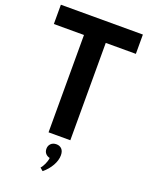

<svg xmlns="http://www.w3.org/2000/svg" viewBox="-177 -839 896 1160"><g transform="rotate(20 270.5 -258.5)"><path d="M200.5 0V-625.9H6.8V-750H534.1V-625.9H340.5V0ZM227.7 216.4Q233.2 210.9 238.4 202.3Q243.6 193.6 248.2 183.9Q252.7 174.1 255.9 163.4Q259.1 152.7 260 143.2Q242.7 139.5 232.5 127.5Q222.3 115.5 222.3 97.7Q222.3 77.3 235.5 64.3Q248.6 51.4 270.5 51.4Q291.8 51.4 305 65Q318.2 78.6 318.2 105.5Q318.2 121.4 313.2 138.2Q308.2 155 298.9 171.6Q289.5 188.2 276.4 203.9Q263.2 219.5 246.8 232.7Z"/></g></svg>

Font: Spartan
Style: Bold
Weight: 700
Designer: Matt Bailey, Mirko Velimirovic
Foundry: Matt Bailey
Version: Version 1.005